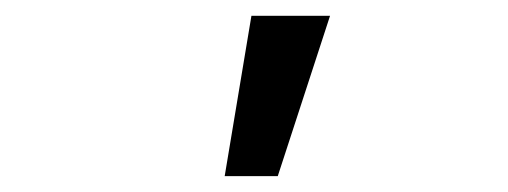

<svg xmlns="http://www.w3.org/2000/svg" viewBox="-20 -847 640 242"><path d="M396 -827.1 330.1 -625H263.2L296.9 -827.1Z"/></svg>

Font: CommitMono
Style: Regular
Weight: 400
Monospace: yes
Designer: Eigil Nikolajsen
Foundry: Eigil Nikolajsen
Version: Version 1.143